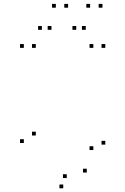

<svg xmlns="http://www.w3.org/2000/svg" viewBox="-20 -972 660 1011"><path d="M534.5 -210.5V-230.5H514.5V-210.5ZM534.5 -720V-740H514.5V-720ZM471.5 -720V-740H451.5V-720ZM471.5 -182V-202H451.5V-182ZM437 -63.5V-83.5H417V-63.5ZM331.5 -34.5V-54.5H311.5V-34.5ZM168.5 -258.5V-278.5H148.5V-258.5ZM168.5 -720V-740H148.5V-720ZM105.5 -720V-740H85.5V-720ZM105.5 -219V-239H85.5V-219ZM313 19.5V-0.5H293V19.5ZM251 -815V-835H231V-815ZM338.5 -931.5V-951.5H318.5V-931.5ZM274 -931.5V-951.5H254V-931.5ZM200.5 -815V-835H180.5V-815ZM431.5 -815V-835H411.5V-815ZM519.5 -931.5V-951.5H499.5V-931.5ZM454.5 -931.5V-951.5H434.5V-931.5ZM381.5 -815V-835H361.5V-815Z"/></svg>

Font: Monaspace Argon Dots Var
Style: Regular
Weight: 400
Designer: Riley Cran and the Lettermatic Team
Version: Version 1.100 (Monaspace Argon Dots)